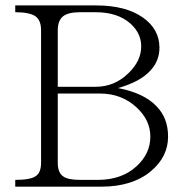

<svg xmlns="http://www.w3.org/2000/svg" viewBox="-20 -698 707 719"><path d="M37.1 1H359.4Q476.6 1 545.9 -57.6Q609.4 -111.3 609.4 -186.5Q609.4 -255.9 566.4 -299.8Q519.5 -349.6 421.9 -368.2Q504.9 -391.6 543 -433.6Q577.1 -469.7 577.1 -519.5Q577.1 -588.9 514.6 -632.8Q450.2 -677.7 339.8 -677.7H37.1V-652.3Q90.8 -652.3 113.3 -636.7Q133.8 -621.1 133.8 -585V-88.9Q133.8 -50.8 113.3 -38.1Q93.8 -24.4 37.1 -24.4ZM196.3 -373V-585Q196.3 -620.1 215.8 -636.7Q235.4 -652.3 280.3 -652.3H337.9Q420.9 -652.3 468.8 -609.4Q508.8 -573.2 508.8 -524.4Q508.8 -469.7 460.9 -423.8Q409.2 -373 337.9 -373ZM196.3 -347.7H354.5Q434.6 -347.7 490.2 -296.9Q543 -249 543 -186.5Q543 -123 492.2 -76.2Q436.5 -24.4 346.7 -24.4H280.3Q233.4 -24.4 215.8 -38.1Q196.3 -51.8 196.3 -88.9Z"/></svg>

Font: Batang
Style: Regular
Weight: 400
Version: Version 2.21